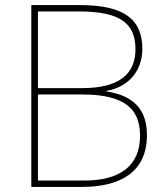

<svg xmlns="http://www.w3.org/2000/svg" viewBox="-20 -734 653 754"><path d="M294 -714H103V0H303C449 0 557 -56 557 -203C557 -293 516 -357 398 -375V-377C490 -393 539 -461 539 -542C539 -657 469 -714 294 -714ZM303 -388H129V-689H291C446 -689 512 -646 512 -541C512 -440 444 -388 303 -388ZM129 -363H300C443 -363 530 -325 530 -202C530 -79 447 -25 311 -25H129Z"/></svg>

Font: Noto Sans Devanagari UI Thin
Style: Regular
Weight: 100
Designer: Jelle Bosma - Monotype Design Team
Foundry: Monotype Imaging Inc.
Version: Version 2.004